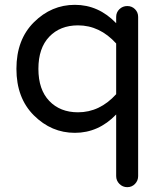

<svg xmlns="http://www.w3.org/2000/svg" viewBox="-20 -540 671 795"><path d="M290 10Q193 10 120.5 -62Q48 -134 48 -255Q48 -376 120.5 -448Q193 -520 290 -520Q388 -520 461 -444V-470Q461 -489 474.5 -502Q488 -515 507 -515Q526 -515 539 -502Q552 -489 552 -470V189Q552 208 539 221.5Q526 235 507 235Q488 235 474.5 221.5Q461 208 461 189V-66Q388 10 290 10ZM303 -435Q229 -435 184 -388Q139 -341 139 -255Q139 -169 184 -122Q229 -75 303 -75Q393 -75 461 -150V-360Q393 -435 303 -435Z"/></svg>

Font: Varela Round
Style: Regular
Weight: 400
Designer: Joe Prince
Foundry: Joe Prince
Version: Version 1.000